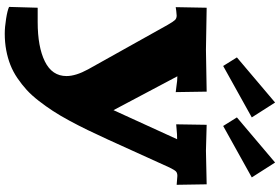

<svg xmlns="http://www.w3.org/2000/svg" viewBox="-203 -723 1166 800"><g transform="rotate(90 380.0 -323.0)"><path d="M504.9 -669.9 469.2 -727.1 657.2 -886.2 719.2 -789.1ZM254.9 -669.9 219.2 -727.1 407.2 -886.2 469.2 -789.1ZM748 -601.1 750 -476.1Q713.4 -479 712.9 -479Q700.2 -479 694.1 -472.9Q688 -466.8 678.2 -446.8L562 -190.9Q540 -143.1 522 -105.7Q503.9 -68.4 482.7 -29.1Q461.4 10.3 442.1 39.8Q422.9 69.3 400.1 98.6Q377.4 127.9 354.7 148.7Q332 169.4 305.4 187.5Q278.8 205.6 250.2 216.8Q221.7 228 189 234.1Q156.2 240.2 120.1 240.2Q93.3 240.2 58.1 234.6Q22.9 229 8.8 222.2L12.2 103H71.8Q175.3 103 236.1 73Q296.9 43 296.9 -17.1Q296.9 -55.7 269 -106.9L84 -438Q70.3 -461.9 63.5 -469Q56.6 -476.1 44.9 -476.1Q38.1 -476.1 25.6 -474.4Q13.2 -472.7 9.8 -472.2L12.2 -601.1L187 -598.1L361.8 -601.1L363.8 -472.2L339.8 -475.1Q315.4 -479 297.9 -479L439 -212.9L560.1 -478Q537.6 -478 522 -476.1L498 -474.1L500 -601.1L607.9 -598.1Z"/></g></svg>

Font: Zantroke
Style: Regular
Weight: 500
Foundry: gluk
Version: Version 0.36